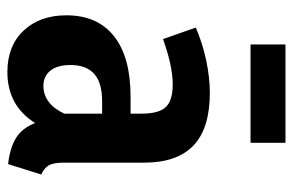

<svg xmlns="http://www.w3.org/2000/svg" viewBox="-160 -636 812 533"><g transform="rotate(90 246.5 -370.0)"><path d="M465 -78 436 14Q391 9 363.5 -8Q336 -25 322 -61Q274 16 180 16Q108 16 65.5 -29Q23 -74 23 -148Q23 -234 81 -280Q139 -326 249 -326H296V-356Q296 -405 277.5 -424Q259 -443 215 -443Q164 -443 89 -416L57 -507Q101 -526 148.5 -536Q196 -546 238 -546Q337 -546 384.5 -500.5Q432 -455 432 -364V-140Q432 -112 439.5 -99Q447 -86 465 -78ZM296 -142V-247H262Q210 -247 185.5 -225Q161 -203 161 -159Q161 -123 176.5 -103.5Q192 -84 219 -84Q244 -84 263.5 -99Q283 -114 296 -142ZM104 -659V-756H377V-659Z"/></g></svg>

Font: Fira Sans Condensed SemiBold
Style: Regular
Weight: 600
Width: 3
Designer: bBox Type GmbH & Carrois Corporate GbR & Edenspiekermann AG
Foundry: bBox Type GmbH & Carrois Corporate GbR & Edenspiekermann AG
Version: Version 4.301